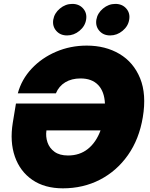

<svg xmlns="http://www.w3.org/2000/svg" viewBox="-20 -976 787 1005"><path d="M309.1 9.8Q213.9 9.8 149.4 -34.4Q85 -78.6 57.9 -156.2Q30.8 -233.9 46.9 -333.5L63.5 -434.1H529.3Q526.4 -497.1 493.7 -531.2Q460.9 -565.4 401.4 -565.4Q355 -565.4 321.5 -545.2Q288.1 -524.9 272.5 -487.3H73.2Q92.8 -560.5 145.8 -616.9Q198.7 -673.3 273.7 -705.3Q348.6 -737.3 434.1 -737.3Q532.2 -737.3 605.7 -693.6Q679.2 -649.9 713.4 -566.2Q747.6 -482.4 727.5 -362.3Q708.5 -247.6 649.7 -164.1Q590.8 -80.6 503.2 -35.4Q415.5 9.8 309.1 9.8ZM506.3 -293.5H223.1Q218.3 -261.2 228.5 -231Q238.8 -200.7 265.4 -181.4Q292 -162.1 335.9 -162.1Q397 -162.1 439.9 -196.3Q482.9 -230.5 506.3 -293.5ZM331.1 -790.5Q295.4 -790.5 274.4 -814.7Q253.4 -838.9 258.8 -873Q264.6 -907.2 293.7 -931.4Q322.8 -955.6 358.4 -955.6Q394 -955.6 415.3 -931.4Q436.5 -907.2 430.7 -873Q425.3 -838.9 396 -814.7Q366.7 -790.5 331.1 -790.5ZM556.6 -790.5Q521 -790.5 500 -814.7Q479 -838.9 484.4 -873Q490.2 -907.2 519.3 -931.4Q548.3 -955.6 584 -955.6Q619.6 -955.6 640.9 -931.4Q662.1 -907.2 656.2 -873Q650.9 -838.9 621.6 -814.7Q592.3 -790.5 556.6 -790.5Z"/></svg>

Font: Inter Black
Style: Italic
Weight: 900
Italic angle: -9.39999°
Designer: Rasmus Andersson
Foundry: rsms
Version: Version 4.000;git-a52131595